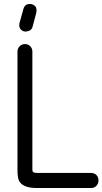

<svg xmlns="http://www.w3.org/2000/svg" viewBox="-20 -947 516 967"><path d="M438 -76Q455 -76 465.5 -65.5Q476 -55 476 -39Q476 -22 465.5 -11Q455 0 438 0H169Q134 0 113.5 -7Q93 -14 83 -26Q73 -38 70.5 -55Q68 -72 68 -92V-687Q68 -703 79 -714Q90 -725 106 -725Q122 -725 132.5 -714Q143 -703 143 -687V-92Q143 -84 147.5 -80Q152 -76 169 -76ZM98 -902Q105 -927 130 -927Q130 -927 135.5 -926.5Q141 -926 147.5 -923Q154 -920 159 -913.5Q164 -907 164 -895Q164 -892 163.5 -888.5Q163 -885 162 -880L144 -812Q140 -798 128.5 -793Q117 -788 109 -788Q96 -788 86.5 -797Q77 -806 77 -820Q77 -826 78 -830Z"/></svg>

Font: VDS Compensated
Style: Light
Weight: 300
Designer: artmaker
Foundry: artmaker
Version: Version 1.000 2012 initial release